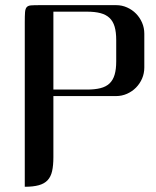

<svg xmlns="http://www.w3.org/2000/svg" viewBox="-20 -714 596 734"><path d="M424.3 -694.3Q446.3 -694.3 465.8 -685.5Q485.4 -676.8 500 -661.9Q514.6 -647 523.2 -627.2Q531.7 -607.4 531.7 -585V-456.1Q531.7 -433.6 523.2 -413.8Q514.6 -394 500 -379.2Q485.4 -364.3 465.6 -355.5Q445.8 -346.7 423.3 -346.7H184.1V-113.3Q184.1 -81.5 179.2 -59.8Q174.3 -38.1 161.9 -24.9Q149.4 -11.7 128.2 -5.9Q106.9 0 74.7 0V-629.4Q74.7 -653.8 75.7 -667Q76.7 -680.2 81.8 -686.3Q86.9 -692.4 98.1 -693.4Q109.4 -694.3 129.9 -694.3ZM184.1 -669.4V-371.6H312.5Q342.8 -371.6 364 -377Q385.3 -382.3 398.7 -395Q412.1 -407.7 418.2 -428.5Q424.3 -449.2 424.3 -479.5V-560.5Q424.3 -591.3 418.2 -612.1Q412.1 -632.8 398.7 -645.5Q385.3 -658.2 364 -663.8Q342.8 -669.4 312.5 -669.4Z"/></svg>

Font: Unique
Style: Regular
Weight: 400
Designer: Anna Pocius (aka Artmaker)
Foundry: Anna Pocius
Version: Version 1.000 2013 initial release